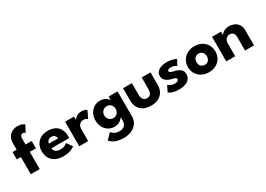

<svg xmlns="http://www.w3.org/2000/svg" viewBox="1 -1630 3856 2780"><g transform="rotate(-30 1929.0 -240.0)"><path d="M10.6 -410.5H79.1V-519.2Q79.1 -579.2 104.6 -619.3Q130.1 -659.4 170.2 -679.7Q210.4 -700 253.9 -700Q307.5 -700 335.6 -685.6Q363.7 -671.2 370.9 -664.2L313.6 -554.4Q310.9 -558 300.9 -565.5Q290.8 -573.1 274.4 -573.1Q263.4 -573.1 252.9 -567.6Q242.4 -562.2 235.4 -547.8Q228.4 -533.4 228.4 -505.9V-410.5H330.7V-287.2H228.4V0H79.1V-287.2H10.6Z M524.7 -175.8Q526.5 -151 539.7 -132.9Q553 -114.7 576.6 -105.1Q600.2 -95.5 632.2 -95.5Q661 -95.5 683 -101.9Q705 -108.2 720.7 -117.9Q736.5 -127.5 745.7 -137L812.2 -45.5Q789.5 -24 741.9 -6Q694.2 12 619 12Q550.7 12 497.1 -12.5Q443.5 -37 412.6 -86.4Q381.8 -135.8 381.8 -209.8Q381.8 -269.8 408 -318Q434.3 -366.3 484.1 -394.4Q534 -422.5 604.5 -422.5Q671.5 -422.5 720.6 -398Q769.7 -373.5 796.5 -325.3Q823.2 -277 823.2 -205.3Q823.2 -201.3 823 -190.4Q822.7 -179.5 821.7 -175.8ZM680.5 -252.5Q680 -268.8 672 -284.5Q664 -300.3 648 -310.5Q632 -320.8 606.7 -320.8Q581.7 -320.8 564.6 -311Q547.5 -301.3 538.5 -285.8Q529.5 -270.3 528.2 -252.5Z M1039 0H889.4V-410.5H1039V-346.7H1036.5Q1040.9 -358.4 1056.4 -376.2Q1071.9 -394 1099.8 -408.2Q1127.7 -422.5 1168.3 -422.5Q1196.6 -422.5 1220.5 -413.9Q1244.4 -405.3 1255.4 -396.9L1197 -275.1Q1190.4 -283.9 1172.5 -292.9Q1154.6 -301.9 1128.2 -301.9Q1097.5 -301.9 1077.7 -286.4Q1057.9 -270.9 1048.5 -248.7Q1039 -226.5 1039 -206.6Z M1513.1 219.7Q1469.7 219.7 1427.4 211.5Q1385 203.3 1348.8 184.6Q1312.6 166 1287.9 134.9L1375.7 43.4Q1387.7 57.7 1404.5 71.3Q1421.4 84.9 1446.1 93.9Q1470.8 102.9 1506.3 102.9Q1556.4 102.9 1587.9 75.8Q1619.5 48.7 1619.5 -2.4V-7.7H1766.9V2.7Q1766.9 72.6 1732.8 121Q1698.6 169.4 1641.1 194.6Q1583.6 219.7 1513.1 219.7ZM1619.5 0V-67.1Q1615.1 -56.6 1597 -37.6Q1578.9 -18.6 1548.8 -3.3Q1518.6 12 1478.1 12Q1418.6 12 1373.5 -17.1Q1328.4 -46.2 1303.3 -95.4Q1278.2 -144.6 1278.2 -205Q1278.2 -265.4 1303.3 -314.6Q1328.4 -363.8 1373.5 -393.1Q1418.6 -422.5 1478.1 -422.5Q1517.2 -422.5 1546.1 -410Q1575.1 -397.6 1593.3 -380.8Q1611.6 -363.9 1618.1 -350.1V-410.5H1766.9V0ZM1425.2 -205Q1425.2 -176.3 1438.4 -153.7Q1451.6 -131.1 1473.6 -118.4Q1495.6 -105.7 1522.2 -105.7Q1550.1 -105.7 1571.5 -118.6Q1592.9 -131.4 1605.2 -154Q1617.5 -176.6 1617.5 -205Q1617.5 -233.4 1605.2 -256Q1592.9 -278.6 1571.5 -291.7Q1550.1 -304.8 1522.2 -304.8Q1495.6 -304.8 1473.6 -291.8Q1451.6 -278.9 1438.4 -256.3Q1425.2 -233.7 1425.2 -205Z M2006.1 -219.9Q2006.1 -170.4 2024.9 -140.9Q2043.7 -111.4 2087.9 -111.4Q2132.7 -111.4 2151.4 -140.9Q2170 -170.4 2170 -219.9V-410.5H2317.7V-203.9Q2317.7 -138.1 2290.8 -89.6Q2263.8 -41 2212.5 -14.5Q2161.2 12 2087.9 12Q2015 12 1963.8 -14.5Q1912.6 -41 1885.7 -89.6Q1858.7 -138.1 1858.7 -203.9V-410.5H2006.1Z M2591.1 -422.5Q2630.9 -422.5 2664.2 -415.7Q2697.6 -408.9 2720.2 -400.4Q2742.9 -391.9 2749.6 -386.6L2700.6 -298.1Q2691.1 -305.4 2665.4 -316.1Q2639.8 -326.9 2608.2 -326.9Q2583.5 -326.9 2566.7 -319.5Q2549.9 -312.1 2549.9 -296.3Q2549.9 -280.7 2568.5 -271Q2587.1 -261.3 2621.9 -254.7Q2652.5 -249.1 2683.2 -235.9Q2713.9 -222.7 2734.7 -197.5Q2755.5 -172.2 2755.5 -130.1Q2755.5 -87.2 2736.9 -59.5Q2718.3 -31.7 2688.1 -16.2Q2657.9 -0.6 2622.4 5.7Q2586.9 12 2553.5 12Q2506.9 12 2472.3 3.5Q2437.7 -5 2416.3 -15.9Q2394.9 -26.7 2386.4 -33.4L2434.7 -132.1Q2447.7 -121 2477.2 -107.3Q2506.6 -93.6 2539.9 -93.6Q2572.2 -93.6 2590 -103.3Q2607.8 -113.1 2607.8 -129.4Q2607.8 -141.7 2599.3 -149.6Q2590.8 -157.4 2574.9 -162.8Q2559.1 -168.1 2537.1 -172.8Q2510.6 -178.7 2480.3 -192.2Q2450.1 -205.8 2428.7 -231.9Q2407.4 -257.9 2407.4 -300.4Q2407.4 -341 2433.5 -368.1Q2459.6 -395.1 2501.6 -408.8Q2543.6 -422.5 2591.1 -422.5Z M3055.2 12Q2988.1 12 2935.9 -15.8Q2883.6 -43.5 2853.9 -92.3Q2824.2 -141.1 2824.2 -204Q2824.2 -266.9 2853.9 -316.2Q2883.6 -365.6 2935.9 -394.1Q2988.1 -422.5 3055.2 -422.5Q3122.4 -422.5 3173.8 -394.1Q3225.2 -365.6 3254.3 -316.2Q3283.4 -266.9 3283.4 -204Q3283.4 -141.1 3254.3 -92.3Q3225.2 -43.5 3173.8 -15.8Q3122.4 12 3055.2 12ZM3055.2 -111.4Q3081.9 -111.4 3101.2 -123.2Q3120.6 -134.9 3131.2 -156.1Q3141.8 -177.4 3141.8 -204.7Q3141.8 -232.1 3131.2 -253.4Q3120.6 -274.8 3101.2 -286.9Q3081.9 -299.1 3055.2 -299.1Q3028.6 -299.1 3009 -286.9Q2989.4 -274.8 2978.5 -253.4Q2967.6 -232.1 2967.6 -204.7Q2967.6 -177.4 2978.5 -156.1Q2989.4 -134.9 3009 -123.2Q3028.6 -111.4 3055.2 -111.4Z M3633.4 -422.5Q3676.6 -422.5 3717.5 -405.1Q3758.3 -387.7 3784.8 -349.8Q3811.2 -311.9 3811.2 -250.6V0H3661.1V-225.9Q3661.1 -270.3 3639.8 -292.9Q3618.6 -315.5 3584.2 -315.5Q3561.4 -315.5 3541.3 -303.4Q3521.2 -291.4 3508.9 -270Q3496.6 -248.6 3496.6 -220.6V0H3346.8V-410.5H3496.6V-349.7Q3502.1 -366.3 3521.6 -383.1Q3541 -399.9 3570.3 -411.2Q3599.6 -422.5 3633.4 -422.5Z"/></g></svg>

Font: League Spartan Extralight
Style: Regular
Weight: 200
Foundry: The League of Moveable Type
Version: Version 2.300; ttfautohint (v1.8.3)